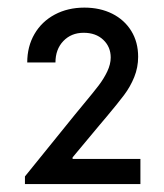

<svg xmlns="http://www.w3.org/2000/svg" viewBox="-20 -916 420 492"><path d="M43.9 -463.9 171.9 -622.1 194.8 -649.9Q219.2 -679.2 232.7 -696.8Q246.1 -714.4 254.9 -732.9Q263.7 -751.5 263.7 -768.6Q263.7 -795.9 244.6 -814Q225.6 -832 194.3 -832Q162.6 -832 142.3 -810.8Q122.1 -789.6 122.1 -755.9H49.8Q49.8 -796.9 68.4 -828.9Q86.9 -860.8 120.4 -878.7Q153.8 -896.5 196.3 -896.5Q236.3 -896.5 267.6 -880.9Q298.8 -865.2 316.4 -836.7Q334 -808.1 334 -770.5Q334 -743.2 324 -718.5Q314 -693.8 297.9 -672.4Q281.7 -650.9 253.4 -617.2L234.4 -594.7L166 -512.7V-508.8H339.8V-444.3H43.9Z"/></svg>

Font: Reddit Sans A
Style: Regular
Weight: 400
Designer: Stephen Hutchings
Foundry: Reddit
Version: Version 1.013